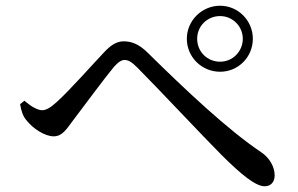

<svg xmlns="http://www.w3.org/2000/svg" viewBox="-20 -712 1040 669"><path d="M631 -577C631 -513 683 -462 747 -462C810 -462 861 -513 861 -577C861 -640 810 -692 747 -692C683 -692 631 -640 631 -577ZM667 -577C667 -621 702 -656 747 -656C790 -656 826 -621 826 -577C826 -532 790 -497 747 -497C702 -497 667 -532 667 -577ZM50 -349C54 -326 60 -306 73 -292C95 -264 136 -237 167 -237C197 -237 211 -261 235 -293C270 -339 346 -442 377 -479C393 -497 404 -503 414 -503C427 -503 439 -496 458 -477C528 -407 689 -235 751 -173C821 -103 871 -63 902 -63C924 -63 937 -78 937 -101C937 -131 919 -162 891 -181C774 -259 625 -400 496 -527C465 -558 439 -568 411 -568C385 -568 364 -553 342 -529C310 -496 224 -398 177 -356C156 -337 141 -328 127 -328C111 -328 88 -341 65 -361Z"/></svg>

Font: Noto Serif KR Medium
Style: Regular
Weight: 500
Designer: Ryoko NISHIZUKA 西塚涼子 (kana & ideographs); Frank Grießhammer (Latin, Greek & Cyrillic); Wenlong ZHANG 张文龙 (bopomofo); San
Foundry: Adobe
Version: Version 2.001;hotconv 1.1.0;makeotfexe 2.6.0